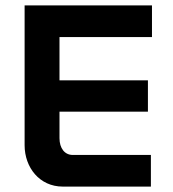

<svg xmlns="http://www.w3.org/2000/svg" viewBox="-20 -690 640 710"><path d="M71 -670V-153C71 -71 126 0 212 0H538V-117H249C219 -117 200 -142 200 -179V-277H527V-393H200V-553H542V-670Z"/></svg>

Font: LT Wave Mono Bold
Style: Regular
Weight: 700
Designer: Daniel Lyons
Version: Version 2.5 (Glyphs App)